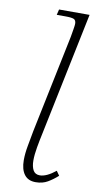

<svg xmlns="http://www.w3.org/2000/svg" viewBox="-88 -800 432 849"><g transform="rotate(10 128.0 -375.0)"><path d="M136 10Q102 10 85 -13Q68 -36 68 -77Q68 -107 74.5 -142Q81 -177 87 -210L178 -650Q181 -668 184 -685.5Q187 -703 187 -710Q187 -726 177 -730.5Q167 -735 139 -735H100L106 -760H243L128 -204Q122 -177 116 -143Q110 -109 110 -83Q110 -56 119 -39.5Q128 -23 149 -23Q179 -23 220 -56L234 -36Q213 -17 190 -3.5Q167 10 136 10Z"/></g></svg>

Font: Noto Serif ExtraLight
Style: Italic
Weight: 200
Italic angle: -12°
Designer: Monotype Design Team
Foundry: Monotype Imaging Inc.
Version: Version 2.014; ttfautohint (v1.8.4.7-5d5b)